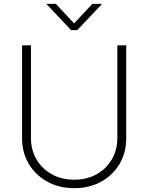

<svg xmlns="http://www.w3.org/2000/svg" viewBox="-20 -962 767 993"><path d="M363.8 11.2Q285.6 11.2 224.6 -22.5Q163.6 -56.2 128.9 -114.3Q94.2 -172.4 94.2 -246.6V-727.5H140.1V-249Q140.1 -186.5 168.7 -137.7Q197.3 -88.9 247.8 -60.8Q298.3 -32.7 363.8 -32.7Q429.7 -32.7 479.7 -60.8Q529.8 -88.9 558.3 -137.7Q586.9 -186.5 586.9 -249V-727.5H632.8V-246.6Q632.8 -172.4 598.4 -114.3Q564 -56.2 503.2 -22.5Q442.4 11.2 363.8 11.2ZM269 -941.9 363.3 -840.8 457.5 -941.9H504.9V-938.5L379.4 -806.2H347.7L222.7 -938.5V-941.9Z"/></svg>

Font: Inter ExtraLight
Style: Regular
Weight: 250
Designer: Rasmus Andersson
Foundry: rsms
Version: Version 4.001;git-66647c0bb